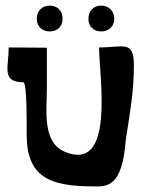

<svg xmlns="http://www.w3.org/2000/svg" viewBox="-20 -653 511 684"><path d="M387 -586C387 -614 368 -633 340 -633C313 -633 295 -614 295 -586C295 -559 313 -541 340 -541C368 -541 387 -559 387 -586ZM203 -586C203 -614 185 -633 157 -633C130 -633 111 -614 111 -586C111 -559 130 -541 157 -541C185 -541 203 -559 203 -586ZM11 -484C11 -414 -16 -360 63 -360C77 -360 75 -195 75 -174C75 -22 157 11 313 11C365 13 416 9 428 -154C441 -240 457 -323 457 -420C457 -511 421 -484 333 -484C333 -382 392 -34 209 -113C129 -148 147 -266 147 -336V-483C126 -483 27 -484 11 -484Z"/></svg>

Font: Philokalia
Style: Regular
Weight: 400
Version: Version 001.010